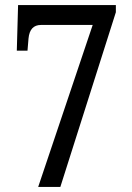

<svg xmlns="http://www.w3.org/2000/svg" viewBox="-20 -734 517 754"><path d="M130 0 344 -636H141Q97 -636 92 -583L88 -535H46L51 -714H435V-686L217 0Z"/></svg>

Font: Noto Serif Ethiopic Condensed
Style: Regular
Weight: 400
Width: 3
Designer: Monotype Design Team
Foundry: Monotype Imaging Inc.
Version: Version 2.102; ttfautohint (v1.8.4.7-5d5b)